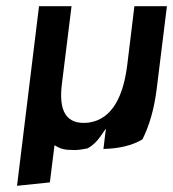

<svg xmlns="http://www.w3.org/2000/svg" viewBox="-20 -483 559 620"><path d="M211 -463H106L35 117L141 106L156 -14L167 -8C178 -2 191 1 206 1H207C226 3 243 0 263 -4C278 -12 293 -26 304 -42L322 -68L314 -2C363 -3 407 -13 440 -33C462 -77 478 -131 486 -196L519 -463H414L391 -274C379 -177 345 -98 266 -87C192 -79 169 -126 180 -213Z"/></svg>

Font: Bluebird
Style: LiNrwObl
Weight: 300
Designer: Jasper
Foundry: Cannot Into Space Fonts
Version: Version 0.98